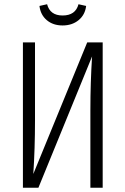

<svg xmlns="http://www.w3.org/2000/svg" viewBox="-20 -885 591 905"><path d="M464 0H406V-366Q406 -495 414 -619L161 0H88V-685H145V-318Q145 -185 137 -65L391 -685H464ZM166 -857 202 -865Q216 -812 275 -812Q336 -812 350 -865L386 -857Q381 -815 350.5 -790Q320 -765 275 -765Q230 -765 200.5 -790Q171 -815 166 -857Z"/></svg>

Font: Fira Sans Extra Condensed Light
Style: Regular
Weight: 300
Width: 1
Designer: Carrois Corporate & Edenspiekermann AG
Foundry: Carrois Corporate GbR & Edenspiekermann AG
Version: Version 4.203